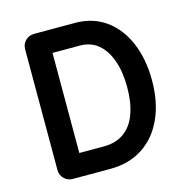

<svg xmlns="http://www.w3.org/2000/svg" viewBox="-104 -797 864 895"><g transform="rotate(-15 328.0 -350.0)"><path d="M140 0Q114 0 97 -17Q80 -34 80 -60V-641Q80 -666 97 -683Q114 -700 140 -700H336Q422 -700 484.5 -655Q547 -610 580.5 -530.5Q614 -451 614 -349Q614 -244 578.5 -165.5Q543 -87 477 -43.5Q411 0 319 0ZM199 -109H318Q376 -109 415.5 -137.5Q455 -166 474.5 -220Q494 -274 494 -348Q494 -422 474.5 -477Q455 -532 419 -562Q383 -592 331 -592H199Z"/></g></svg>

Font: National Park SemiBold
Style: Regular
Weight: 600
Designer: Andrea Herstowski, Ben Hoepner
Version: Version 1.009